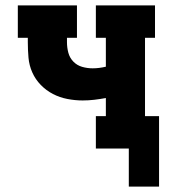

<svg xmlns="http://www.w3.org/2000/svg" viewBox="-20 -550 640 711"><path d="M457 141V0H335V-120H372V-187Q350 -183 329 -180.5Q308 -178 286 -178Q258 -178 229.5 -183.5Q201 -189 176 -202Q151 -215 131 -235.5Q111 -256 99.5 -282Q88 -308 85.5 -336.5Q83 -365 83 -394V-410H46V-530H265V-410H228V-394Q228 -374 233 -355Q238 -336 251.5 -322Q265 -308 284 -302.5Q303 -297 323 -297Q335 -297 347 -298.5Q359 -300 372 -303V-410H335V-530H554V-410H517V-120H569V141Z"/></svg>

Font: Iosevka Slab Heavy Extended
Style: Regular
Weight: 900
Width: 7
Monospace: yes
Designer: Belleve Invis
Foundry: Belleve Invis
Version: Version 11.1.0; ttfautohint (v1.8.3)